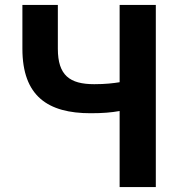

<svg xmlns="http://www.w3.org/2000/svg" viewBox="-20 -760 744 780"><path d="M466 0H613V-740H466V-426C441 -422 409 -418 363 -418C263 -418 215 -454 215 -562V-740H71V-562C71 -369 175 -300 348 -300C399 -300 432 -303 466 -309Z"/></svg>

Font: Noto Sans Mono CJK JP Bold
Style: Regular
Weight: 700
Designer: Ryoko NISHIZUKA (kana & ideographs); Paul D. Hunt (Latin, Greek & Cyrillic); Wenlong ZHANG (bopomofo); Sandoll Communica
Foundry: Adobe Systems Incorporated
Version: Version 1.004;PS 1.004;hotconv 1.0.82;makeotf.lib2.5.63406